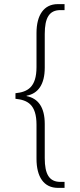

<svg xmlns="http://www.w3.org/2000/svg" viewBox="-20 -780 388 931"><path d="M261 131H293V102H273C219 102 197 65 197 -13V-179C197 -260 165 -303 109 -314V-316C165 -326 197 -371 197 -452V-615C197 -694 219 -731 273 -731H293V-760H260C193 -760 157 -707 157 -620V-455C157 -356 113 -334 55 -328V-301C113 -295 157 -274 157 -175V-10C157 77 192 131 261 131Z"/></svg>

Font: Noto Serif Thai Condensed ExtraLight
Style: Regular
Weight: 200
Width: 3
Designer: Monotype Design Team
Foundry: Monotype Imaging Inc.
Version: Version 2.002